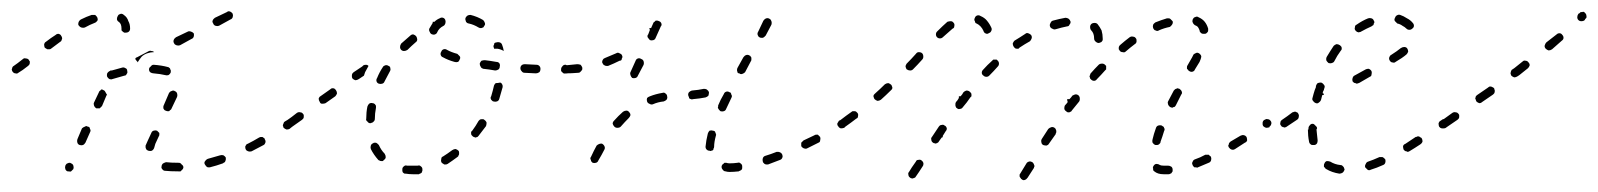

<svg xmlns="http://www.w3.org/2000/svg" viewBox="-28 -292 2788 335"><path d="M86 3Q87 6 90 7Q91 7 93 7Q94 8 96 7Q97 6 98 5Q99 4 100 3Q101 0 100 -3Q99 -6 96 -7Q95 -8 93 -8Q92 -8 90 -7Q89 -7 88 -6Q87 -5 86 -3Q85 0 86 3ZM283 7H284Q286 7 287 7Q288 6 289 5Q290 4 291 3Q292 1 292 0Q292 -3 289 -5Q287 -8 284 -8H283Q270 -8 262 -9Q261 -9 259 -8Q258 -8 257 -7Q255 -6 255 -5Q254 -4 254 -2Q253 1 255 3Q257 6 260 6Q269 7 283 7ZM364 -9Q365 -9 365 -11Q366 -12 366 -14Q366 -15 366 -17Q365 -19 362 -21Q359 -22 356 -21Q345 -18 335 -15Q332 -14 330 -11Q328 -9 329 -6Q330 -4 331 -3Q331 -2 333 -1Q334 0 335 0Q337 0 338 0Q350 -3 361 -7Q362 -8 364 -9ZM435 -43Q436 -46 434 -49Q434 -50 433 -51Q431 -52 430 -53Q429 -53 427 -53Q426 -53 424 -52Q414 -46 404 -41Q403 -41 402 -40Q401 -38 400 -37Q400 -36 400 -34Q400 -33 401 -31Q402 -29 405 -28Q408 -27 411 -28Q421 -33 432 -39Q434 -40 435 -43ZM226 -38Q226 -37 226 -35Q226 -34 227 -32Q227 -31 229 -30Q230 -29 231 -29Q234 -28 237 -29Q240 -31 241 -34Q242 -37 243 -41L249 -54Q250 -55 250 -57Q250 -58 250 -60Q249 -61 248 -62Q247 -63 246 -64Q243 -65 240 -64Q237 -63 236 -60L230 -47Q228 -42 226 -38ZM107 -43Q108 -40 111 -39Q114 -38 117 -39Q119 -40 121 -43L129 -61Q130 -63 130 -64Q130 -66 129 -67Q129 -68 128 -70Q127 -71 125 -71Q123 -73 120 -71Q117 -70 115 -68L107 -49Q106 -46 107 -43ZM484 -73Q485 -74 485 -76Q486 -77 485 -79Q485 -80 484 -81Q482 -84 479 -84Q476 -85 474 -83L469 -80Q467 -79 467 -77Q466 -76 466 -75Q465 -73 466 -72Q466 -70 467 -69Q469 -67 472 -66Q475 -66 477 -67L482 -71Q484 -72 484 -73ZM257 -106Q257 -104 257 -103Q258 -101 259 -100Q260 -99 261 -99Q263 -98 264 -98Q266 -98 267 -98Q268 -99 269 -100Q271 -101 271 -102L281 -123Q282 -126 281 -129Q280 -132 277 -133Q276 -134 274 -134Q273 -134 271 -133Q270 -133 269 -132Q268 -131 267 -130L258 -109Q257 -107 257 -106ZM136 -108Q137 -105 140 -103Q141 -103 143 -103Q144 -103 146 -103Q147 -104 148 -105Q149 -106 150 -107L158 -126Q158 -126 158 -126Q158 -126 159 -126L155 -133Q155 -133 154 -134Q152 -135 150 -136Q148 -136 147 -134Q145 -133 145 -132L136 -113Q135 -111 136 -108ZM159 -164Q158 -161 159 -158Q161 -155 163 -154Q166 -153 168 -154Q179 -157 189 -160Q192 -160 193 -163Q195 -165 194 -168Q194 -172 191 -173Q188 -175 185 -174Q177 -172 167 -169Q166 -169 165 -169Q164 -169 164 -168H163Q160 -166 159 -164ZM266 -161Q269 -163 270 -166Q270 -167 270 -169Q270 -170 269 -171Q269 -173 267 -174Q266 -175 265 -175Q254 -178 240 -179Q237 -179 235 -176Q232 -174 232 -171Q232 -168 234 -166Q237 -164 240 -164Q252 -163 260 -161Q263 -160 266 -161ZM23 -179Q24 -181 24 -182Q24 -184 24 -185Q23 -186 22 -188Q20 -190 17 -190Q14 -191 12 -189Q2 -181 -4 -177Q-6 -176 -6 -175Q-7 -174 -7 -172Q-8 -171 -7 -169Q-7 -168 -6 -167Q-4 -164 -1 -164Q2 -163 4 -165Q11 -169 21 -177Q22 -178 23 -179ZM208 -189Q208 -190 209 -191Q210 -192 211 -192L232 -203Q234 -204 236 -203Q239 -203 241 -201Q240 -201 240 -201Q235 -201 229 -199Q223 -197 219 -193Q215 -188 212 -183Q212 -183 212 -184Q210 -186 208 -189ZM79 -221Q80 -222 80 -224Q81 -225 80 -227Q80 -228 79 -229Q78 -232 74 -233Q71 -233 69 -231Q61 -226 52 -219Q50 -218 49 -215Q49 -211 50 -209Q51 -208 53 -207Q54 -206 55 -206Q57 -206 58 -206Q60 -206 61 -207Q70 -214 77 -219Q79 -220 79 -221ZM275 -222Q274 -219 276 -216Q277 -214 280 -213Q283 -212 286 -213L306 -224Q309 -225 310 -228Q311 -231 310 -234Q308 -236 305 -237Q302 -238 300 -237L279 -227Q276 -225 275 -222ZM184 -239Q185 -238 186 -237Q187 -236 189 -235Q190 -235 191 -235Q195 -235 197 -237Q199 -239 199 -242Q199 -250 196 -255Q194 -262 188 -266Q186 -268 183 -268Q179 -267 178 -265Q176 -262 176 -259Q176 -256 179 -254Q184 -251 184 -242Q184 -240 184 -239ZM142 -256Q143 -258 142 -261Q141 -263 140 -264Q139 -265 138 -266Q137 -266 135 -266Q134 -266 132 -266Q123 -263 113 -258Q110 -256 109 -253Q108 -250 109 -248Q111 -245 114 -244Q117 -243 120 -244Q129 -249 137 -252Q140 -253 142 -256ZM343 -256Q342 -254 344 -251Q345 -248 348 -247Q351 -246 354 -247L374 -258Q377 -259 378 -262Q379 -265 378 -268Q376 -271 373 -272Q370 -273 368 -271L347 -261Q344 -259 343 -256Z M703 12Q704 11 705 11Q707 10 708 9Q708 8 709 6Q709 5 709 3Q709 0 706 -2Q704 -4 701 -3Q696 -3 692 -3Q687 -3 682 -3Q679 -4 677 -2Q674 0 674 3Q674 5 674 6Q674 7 675 9Q676 10 678 11Q679 11 680 11Q686 12 692 12Q697 12 703 12ZM772 -21Q773 -22 773 -23Q773 -25 773 -26Q773 -28 772 -29Q770 -31 767 -32Q764 -32 761 -30Q753 -24 745 -19Q742 -18 742 -15Q741 -12 742 -9Q743 -8 744 -7Q746 -6 747 -5Q748 -5 750 -5Q751 -5 753 -6Q762 -12 770 -18Q772 -19 772 -21ZM634 -12Q635 -11 637 -11Q638 -11 640 -11Q641 -12 642 -13Q645 -15 645 -18Q645 -21 643 -24Q637 -30 633 -39Q632 -40 631 -41Q630 -42 628 -43Q627 -43 625 -43Q624 -43 623 -42Q620 -41 619 -38Q618 -35 619 -32Q624 -22 632 -13Q633 -12 634 -12ZM821 -78Q820 -81 817 -83Q816 -84 815 -84Q813 -84 812 -84Q810 -84 809 -83Q808 -82 807 -81Q802 -72 796 -64Q795 -63 794 -62Q794 -60 794 -59Q794 -57 795 -56Q796 -55 797 -54Q798 -53 799 -53Q801 -52 802 -52Q804 -53 805 -53Q806 -54 807 -55Q814 -64 820 -72Q821 -75 821 -78ZM501 -85Q502 -86 502 -88Q502 -89 502 -91Q502 -92 501 -93Q499 -96 496 -96Q493 -97 490 -95Q480 -87 474 -83Q473 -82 472 -81Q471 -80 471 -78Q470 -77 471 -75Q471 -74 472 -73Q474 -70 477 -70Q480 -69 482 -71Q488 -75 499 -83Q500 -84 501 -85ZM613 -80Q615 -77 618 -77Q619 -77 621 -78Q622 -78 623 -79Q624 -80 625 -81Q626 -83 626 -84Q626 -94 628 -104Q628 -105 628 -107Q628 -108 627 -109Q626 -111 625 -111Q624 -112 622 -112Q619 -113 616 -111Q614 -109 613 -106Q611 -96 611 -85Q610 -82 613 -80ZM560 -129Q560 -132 558 -135Q557 -136 556 -137Q555 -138 553 -138Q552 -138 551 -138Q549 -137 548 -136L531 -124Q529 -123 528 -120Q528 -117 530 -114Q531 -111 534 -111Q538 -111 540 -112L557 -124Q559 -126 560 -129ZM849 -142Q849 -144 848 -145Q847 -146 847 -147Q846 -147 845 -148Q845 -148 845 -148Q841 -147 837 -147Q836 -146 835 -145Q835 -144 834 -143Q832 -134 829 -124Q828 -123 828 -121Q828 -120 829 -118Q830 -117 831 -116Q832 -115 833 -115Q836 -114 839 -115Q842 -116 843 -119Q846 -129 849 -140Q849 -141 849 -142ZM629 -150Q630 -147 633 -146Q636 -145 639 -146Q642 -147 643 -150Q647 -158 652 -167Q654 -170 653 -173Q653 -176 650 -177Q647 -179 644 -178Q641 -177 640 -175Q634 -166 630 -156Q628 -153 629 -150ZM592 -152Q589 -153 587 -155Q586 -157 586 -158Q586 -160 586 -161Q586 -162 587 -164Q588 -165 589 -166L604 -176L606 -178Q608 -179 611 -179Q613 -179 615 -177Q612 -172 609 -166Q608 -163 607 -160L598 -154Q595 -152 592 -152ZM964 -166Q966 -168 967 -171Q967 -172 966 -174Q965 -175 964 -176Q963 -177 962 -178Q961 -178 959 -179H958Q955 -179 953 -176Q951 -174 951 -171Q951 -170 951 -168Q952 -167 953 -166Q954 -165 955 -164Q957 -164 958 -164H959Q962 -163 964 -166ZM913 -166Q915 -168 915 -172Q915 -175 913 -177Q911 -179 908 -179L888 -180Q884 -180 882 -178Q880 -176 880 -173Q880 -170 882 -168Q884 -165 887 -165L907 -164Q910 -164 913 -166ZM842 -171Q844 -173 844 -176Q845 -179 843 -182Q841 -184 838 -184Q827 -186 818 -187Q815 -187 812 -186Q810 -184 809 -181Q809 -178 811 -175Q812 -173 815 -172Q825 -171 836 -169Q839 -169 842 -171ZM771 -184Q773 -185 774 -188Q775 -190 775 -191Q775 -193 774 -194Q773 -195 772 -196Q771 -197 770 -198Q759 -201 752 -205Q749 -207 746 -206Q743 -205 742 -202Q740 -199 741 -196Q742 -193 745 -192Q754 -187 765 -184Q768 -183 771 -184ZM670 -210Q670 -207 672 -205Q674 -203 677 -203Q680 -203 683 -205Q690 -212 697 -218Q700 -220 700 -223Q700 -226 698 -229Q696 -231 693 -232Q690 -232 688 -230Q680 -223 672 -216Q670 -213 670 -210ZM833 -211Q833 -213 834 -214Q834 -216 835 -217Q837 -218 838 -218Q841 -219 844 -218Q847 -217 848 -214Q850 -209 851 -203Q846 -206 840 -207Q837 -207 834 -207Q834 -208 834 -208Q833 -210 833 -211ZM729 -254Q728 -254 727 -254Q727 -253 727 -252Q727 -252 727 -252Q724 -247 721 -242Q720 -239 722 -236Q723 -233 726 -232Q729 -231 731 -232Q734 -233 735 -236Q738 -243 746 -247Q748 -248 749 -251Q750 -254 749 -257Q748 -260 745 -261Q742 -262 739 -260Q734 -258 730 -254Q729 -254 729 -254ZM788 -265Q785 -263 784 -260Q784 -259 784 -257Q785 -256 785 -254Q786 -253 787 -252Q789 -251 790 -251Q799 -249 807 -244Q808 -244 809 -243Q811 -243 812 -243Q814 -244 815 -244Q816 -245 817 -247Q819 -249 818 -252Q817 -255 815 -257Q805 -263 793 -266Q790 -266 788 -265Z M1261 7Q1262 6 1263 6Q1265 5 1266 4Q1267 3 1267 1Q1267 0 1267 -2Q1267 -5 1264 -7Q1262 -9 1259 -8Q1252 -7 1245 -7Q1242 -7 1239 -8Q1238 -8 1236 -8Q1235 -7 1234 -6Q1232 -5 1232 -4Q1231 -3 1231 -1Q1231 2 1233 4Q1235 7 1238 7Q1241 8 1245 8Q1252 8 1261 7ZM1337 -17Q1338 -19 1337 -22Q1336 -24 1335 -25Q1334 -26 1333 -26Q1332 -27 1330 -27Q1329 -27 1327 -27Q1317 -23 1307 -20Q1304 -19 1303 -16Q1302 -13 1303 -10Q1303 -9 1304 -8Q1305 -7 1306 -6Q1308 -5 1309 -5Q1311 -5 1312 -5Q1322 -9 1333 -13Q1336 -14 1337 -17ZM1027 -36Q1026 -39 1023 -41Q1021 -42 1018 -41Q1015 -40 1013 -38Q1008 -29 1003 -18Q1002 -17 1002 -16Q1002 -14 1003 -13Q1003 -11 1004 -10Q1005 -9 1006 -8Q1009 -7 1012 -8Q1015 -9 1016 -12Q1022 -22 1026 -30Q1028 -33 1027 -36ZM1205 -31Q1207 -29 1210 -29Q1212 -28 1213 -29Q1214 -29 1216 -30Q1217 -31 1217 -33Q1218 -34 1218 -36Q1218 -44 1221 -55Q1222 -57 1221 -58Q1221 -60 1220 -61Q1220 -62 1219 -63Q1217 -64 1216 -64Q1213 -65 1210 -64Q1208 -62 1207 -59Q1204 -47 1203 -36Q1203 -33 1205 -31ZM1403 -47Q1404 -50 1403 -53Q1402 -54 1401 -55Q1400 -56 1399 -57Q1397 -57 1396 -57Q1394 -57 1393 -56Q1383 -51 1374 -47Q1373 -46 1372 -45Q1371 -44 1370 -43Q1370 -41 1370 -40Q1370 -38 1370 -37Q1372 -34 1375 -33Q1378 -32 1380 -33Q1390 -38 1400 -43Q1403 -44 1403 -47ZM1450 -76Q1451 -79 1449 -81Q1448 -83 1447 -83Q1446 -84 1444 -84Q1443 -85 1441 -84Q1440 -84 1439 -83Q1438 -82 1437 -82Q1435 -81 1435 -80Q1434 -78 1433 -77Q1433 -75 1433 -74Q1434 -72 1435 -71Q1436 -69 1439 -68Q1442 -68 1445 -69Q1446 -70 1447 -71Q1450 -73 1450 -76ZM1072 -91Q1072 -94 1070 -96Q1068 -99 1065 -99Q1062 -99 1059 -97Q1051 -90 1043 -81Q1041 -79 1041 -76Q1042 -73 1044 -71Q1046 -69 1049 -69Q1053 -69 1055 -71Q1062 -79 1069 -86Q1071 -88 1072 -91ZM1225 -106Q1224 -104 1225 -103Q1226 -101 1227 -100Q1228 -99 1229 -98Q1232 -97 1235 -98Q1238 -99 1239 -102Q1243 -111 1248 -121Q1249 -123 1249 -124Q1249 -126 1248 -127Q1248 -128 1247 -130Q1246 -131 1245 -131Q1242 -133 1239 -132Q1236 -131 1235 -128Q1229 -118 1225 -108Q1225 -107 1225 -106ZM1135 -118Q1137 -121 1136 -124Q1136 -127 1133 -129Q1131 -131 1128 -130Q1116 -128 1106 -124Q1103 -123 1101 -121Q1100 -118 1101 -115Q1102 -112 1105 -111Q1108 -109 1111 -110Q1120 -114 1130 -115Q1133 -116 1135 -118ZM1208 -125Q1209 -128 1209 -131Q1208 -134 1205 -136Q1203 -137 1200 -137Q1191 -135 1179 -134Q1176 -133 1174 -131Q1172 -128 1173 -125Q1173 -124 1174 -123Q1174 -121 1175 -120Q1177 -119 1178 -119Q1179 -118 1181 -119Q1193 -120 1203 -122Q1206 -123 1208 -125ZM1072 -161Q1073 -158 1075 -156Q1078 -155 1081 -156Q1084 -157 1085 -160L1095 -179Q1096 -182 1095 -185Q1094 -188 1091 -189Q1088 -191 1085 -190Q1082 -189 1081 -186L1072 -166Q1071 -164 1072 -161ZM1258 -171Q1258 -169 1258 -168Q1259 -167 1259 -165Q1260 -164 1262 -164Q1264 -162 1267 -163Q1270 -164 1272 -166L1282 -185Q1283 -186 1283 -188Q1283 -189 1283 -191Q1283 -192 1282 -193Q1281 -195 1280 -195Q1277 -197 1274 -196Q1271 -195 1269 -192L1259 -174Q1258 -172 1258 -171ZM984 -166Q985 -167 986 -168Q987 -169 988 -171Q988 -172 988 -174Q987 -177 985 -179Q982 -180 979 -180Q968 -179 959 -178Q956 -178 954 -176Q951 -174 952 -171Q952 -169 952 -168Q953 -167 954 -166Q955 -165 956 -164Q958 -163 959 -164Q969 -164 981 -165Q983 -165 984 -166ZM1056 -187Q1057 -188 1057 -190Q1058 -191 1058 -193Q1058 -194 1057 -196Q1056 -198 1053 -199Q1050 -201 1047 -199Q1038 -195 1028 -191Q1025 -190 1024 -188Q1022 -185 1023 -182Q1024 -181 1025 -179Q1026 -178 1027 -178Q1028 -177 1030 -177Q1031 -177 1033 -177Q1043 -181 1053 -186Q1055 -186 1056 -187ZM1106 -243Q1106 -243 1105 -243Q1105 -241 1106 -240L1103 -232Q1101 -230 1102 -227Q1104 -224 1106 -222Q1109 -221 1112 -222Q1115 -223 1116 -226L1125 -246Q1127 -248 1126 -251Q1125 -254 1122 -255Q1120 -256 1119 -256Q1117 -256 1116 -256Q1115 -255 1114 -254Q1112 -253 1112 -252L1108 -243Q1107 -243 1106 -243ZM1294 -231Q1295 -228 1297 -227Q1299 -226 1300 -226Q1302 -226 1303 -226Q1305 -227 1306 -228Q1307 -229 1308 -230Q1314 -241 1318 -249Q1319 -252 1318 -255Q1317 -258 1315 -259Q1312 -261 1309 -260Q1306 -259 1304 -256Q1300 -248 1295 -237Q1293 -234 1294 -231Z M1777 -2Q1777 -3 1776 -5Q1776 -6 1775 -7Q1774 -9 1773 -9Q1770 -11 1767 -10Q1764 -9 1763 -7L1752 11Q1751 12 1751 13Q1751 15 1751 16Q1752 18 1753 19Q1753 20 1755 21Q1757 23 1760 22Q1763 21 1765 18L1776 1Q1776 0 1777 -2ZM1583 -5Q1584 -6 1583 -7Q1583 -9 1582 -10Q1581 -11 1580 -12Q1578 -14 1574 -13Q1571 -13 1570 -10Q1562 1 1558 8Q1556 10 1557 13Q1557 16 1560 18Q1561 19 1562 19Q1564 20 1565 19Q1567 19 1568 18Q1569 18 1570 16Q1575 9 1582 -2Q1583 -3 1583 -5ZM2011 12Q2013 12 2014 11Q2015 11 2016 10Q2017 8 2018 7Q2018 6 2018 4Q2018 1 2016 -1Q2013 -3 2010 -3Q2006 -3 2002 -3Q1998 -3 1996 -4Q1993 -6 1990 -6Q1987 -6 1985 -3Q1984 -2 1984 -1Q1983 1 1984 2Q1984 4 1984 5Q1985 6 1986 7Q1992 12 2002 12Q2007 12 2011 12ZM2085 -12Q2086 -15 2085 -18Q2085 -19 2083 -20Q2082 -21 2081 -22Q2080 -22 2078 -22Q2077 -22 2075 -22Q2066 -17 2057 -14Q2054 -13 2053 -10Q2051 -7 2053 -4Q2053 -3 2054 -2Q2055 -1 2056 0Q2058 0 2059 0Q2061 1 2062 0Q2071 -4 2081 -8Q2084 -9 2085 -12ZM2148 -47Q2148 -50 2147 -53Q2146 -54 2145 -55Q2144 -56 2142 -56Q2141 -57 2139 -56Q2138 -56 2136 -55Q2127 -50 2119 -45Q2118 -44 2117 -43Q2116 -42 2116 -40Q2115 -39 2115 -37Q2116 -36 2116 -35Q2118 -32 2121 -31Q2124 -30 2127 -32Q2135 -37 2144 -43Q2147 -44 2148 -47ZM1815 -61Q1815 -63 1815 -64Q1814 -66 1814 -67Q1813 -68 1812 -69Q1809 -71 1806 -70Q1803 -69 1801 -67L1790 -50Q1788 -47 1789 -44Q1789 -41 1792 -39Q1795 -38 1798 -38Q1801 -39 1802 -41L1814 -58Q1814 -60 1815 -61ZM1983 -43Q1985 -40 1988 -39Q1989 -39 1991 -39Q1992 -39 1994 -40Q1995 -41 1996 -42Q1997 -43 1997 -45Q2000 -53 2003 -63Q2004 -65 2004 -66Q2004 -68 2003 -69Q2003 -70 2002 -71Q2000 -72 1999 -73Q1996 -74 1993 -73Q1990 -72 1989 -69Q1985 -58 1983 -49Q1982 -46 1983 -43ZM1616 -52Q1617 -53 1617 -54Q1617 -54 1617 -55L1622 -63Q1624 -65 1624 -68Q1623 -72 1620 -73Q1618 -75 1615 -74Q1612 -74 1610 -71L1598 -53Q1596 -51 1597 -48Q1597 -45 1600 -43Q1601 -42 1603 -42Q1604 -41 1606 -42Q1607 -42 1608 -43Q1610 -44 1610 -45L1615 -52Q1616 -52 1616 -52ZM2189 -73Q2190 -74 2190 -76Q2191 -77 2190 -79Q2190 -80 2189 -81Q2187 -84 2184 -84Q2181 -85 2179 -83H2178Q2177 -82 2176 -81Q2175 -79 2175 -78Q2175 -77 2175 -75Q2175 -74 2176 -72Q2178 -70 2181 -69Q2184 -69 2187 -70V-71Q2188 -72 2189 -73ZM1469 -89Q1470 -93 1468 -95Q1467 -96 1466 -97Q1465 -98 1463 -98Q1462 -98 1460 -98Q1459 -98 1458 -97Q1448 -90 1439 -83Q1437 -82 1437 -81Q1436 -80 1436 -78Q1435 -77 1436 -75Q1436 -74 1437 -73Q1439 -70 1442 -70Q1445 -69 1447 -71Q1457 -78 1466 -85Q1469 -86 1469 -89ZM1856 -118Q1856 -119 1856 -121Q1856 -122 1855 -124Q1855 -125 1853 -126Q1852 -127 1851 -127Q1849 -128 1848 -127Q1846 -127 1845 -126Q1844 -126 1843 -125Q1841 -122 1838 -119Q1836 -119 1834 -119Q1834 -119 1834 -118Q1834 -118 1834 -118Q1834 -116 1835 -114Q1833 -111 1830 -108Q1829 -106 1829 -103Q1829 -100 1832 -98Q1833 -97 1835 -96Q1836 -96 1838 -96Q1839 -97 1840 -97Q1842 -98 1842 -99Q1849 -108 1855 -115Q1856 -117 1856 -118ZM1667 -124Q1667 -126 1667 -127Q1667 -129 1666 -130Q1665 -131 1664 -132Q1662 -134 1658 -134Q1655 -133 1653 -131Q1651 -127 1648 -124Q1646 -124 1645 -124Q1645 -122 1645 -121Q1643 -117 1640 -114Q1639 -112 1639 -111Q1639 -109 1639 -108Q1639 -107 1640 -105Q1640 -104 1642 -103Q1644 -101 1647 -102Q1650 -102 1652 -105Q1659 -113 1665 -122Q1666 -123 1667 -124ZM2010 -110Q2011 -107 2014 -105Q2015 -105 2017 -104Q2018 -104 2019 -105Q2021 -105 2022 -106Q2023 -107 2024 -109Q2028 -117 2033 -127Q2035 -129 2034 -132Q2033 -135 2030 -137Q2029 -137 2027 -138Q2026 -138 2024 -137Q2023 -137 2022 -136Q2021 -135 2020 -134Q2015 -124 2010 -115Q2009 -113 2010 -110ZM1528 -136Q1529 -137 1529 -139Q1529 -140 1528 -142Q1528 -143 1527 -144Q1525 -146 1522 -147Q1519 -147 1516 -145Q1508 -137 1499 -129Q1498 -128 1497 -127Q1496 -126 1496 -124Q1496 -123 1497 -121Q1497 -120 1498 -119Q1500 -117 1503 -116Q1506 -116 1509 -118Q1518 -126 1526 -134Q1527 -135 1528 -136ZM1902 -171Q1902 -172 1902 -174Q1902 -175 1902 -177Q1901 -178 1900 -179Q1898 -181 1895 -181Q1891 -181 1889 -179Q1882 -172 1875 -164Q1874 -163 1874 -161Q1873 -160 1873 -158Q1874 -157 1874 -155Q1875 -154 1876 -153Q1878 -151 1881 -151Q1884 -151 1886 -154Q1893 -161 1900 -169Q1901 -170 1902 -171ZM1715 -181Q1715 -184 1713 -186Q1712 -187 1711 -188Q1709 -188 1708 -188Q1706 -188 1705 -188Q1704 -187 1703 -186Q1695 -179 1687 -170Q1685 -168 1685 -165Q1685 -162 1688 -160Q1690 -158 1693 -158Q1696 -158 1698 -160Q1706 -168 1713 -176Q1715 -178 1715 -181ZM2052 -192 2044 -178Q2043 -177 2043 -175Q2043 -174 2043 -172Q2044 -171 2045 -170Q2046 -168 2047 -168Q2050 -166 2053 -167Q2056 -168 2057 -171L2065 -184Q2066 -187 2067 -189Q2068 -192 2068 -194Q2067 -197 2064 -199Q2062 -200 2061 -200Q2059 -200 2058 -199Q2057 -199 2056 -198Q2054 -197 2054 -196Q2053 -194 2052 -192ZM1583 -193Q1583 -197 1581 -199Q1579 -201 1575 -201Q1572 -201 1570 -198Q1562 -189 1554 -181Q1553 -180 1553 -179Q1552 -178 1552 -176Q1552 -175 1553 -173Q1553 -172 1554 -171Q1557 -169 1560 -169Q1563 -169 1565 -171Q1573 -179 1581 -188Q1583 -190 1583 -193ZM1954 -217Q1955 -218 1955 -219Q1955 -221 1955 -222Q1955 -224 1954 -225Q1952 -228 1949 -228Q1946 -229 1943 -227Q1935 -221 1927 -214Q1926 -213 1925 -212Q1924 -210 1924 -209Q1924 -207 1924 -206Q1925 -205 1926 -203Q1928 -201 1931 -201Q1934 -200 1936 -202Q1944 -209 1952 -215Q1953 -215 1954 -217ZM1772 -225Q1773 -228 1771 -231Q1769 -233 1766 -234Q1763 -235 1761 -233Q1752 -227 1742 -221Q1740 -219 1739 -216Q1739 -213 1741 -210Q1742 -209 1743 -208Q1744 -207 1746 -207Q1747 -207 1749 -207Q1750 -208 1751 -209Q1760 -215 1769 -220Q1771 -222 1772 -225ZM1881 -225Q1881 -222 1883 -220Q1886 -217 1889 -217Q1890 -217 1892 -218Q1893 -218 1894 -219Q1895 -220 1896 -222Q1896 -223 1896 -225Q1896 -225 1896 -225Q1896 -232 1894 -239Q1891 -245 1887 -250Q1885 -252 1882 -252Q1878 -252 1876 -250Q1874 -248 1874 -245Q1874 -241 1876 -239Q1881 -234 1881 -225Q1881 -225 1881 -225ZM1637 -246Q1638 -250 1636 -252Q1634 -255 1631 -255Q1628 -255 1625 -254Q1617 -247 1607 -237Q1605 -235 1605 -232Q1605 -229 1607 -227Q1609 -225 1612 -225Q1615 -225 1617 -227Q1627 -236 1634 -242Q1637 -243 1637 -246ZM2065 -239Q2065 -237 2066 -236Q2067 -235 2068 -234Q2070 -233 2071 -233Q2073 -233 2074 -233Q2076 -233 2077 -234Q2078 -235 2079 -236Q2080 -237 2080 -239Q2080 -240 2080 -242Q2078 -249 2074 -254Q2070 -259 2063 -262Q2062 -263 2060 -263Q2059 -263 2057 -262Q2056 -262 2055 -261Q2054 -260 2053 -258Q2052 -255 2053 -253Q2054 -250 2057 -248Q2060 -247 2062 -245Q2064 -242 2065 -239ZM1689 -236Q1690 -234 1691 -234Q1693 -233 1694 -233Q1696 -233 1697 -234Q1700 -235 1701 -237Q1703 -240 1702 -243Q1699 -250 1694 -256Q1690 -261 1683 -264Q1680 -266 1677 -265Q1674 -264 1673 -261Q1672 -259 1672 -258Q1672 -256 1673 -255Q1673 -254 1674 -252Q1675 -251 1676 -251Q1684 -247 1688 -238Q1688 -237 1689 -236ZM2017 -249Q2019 -252 2018 -255Q2017 -256 2016 -257Q2015 -258 2014 -259Q2013 -260 2011 -260Q2010 -260 2008 -260Q1998 -257 1988 -253Q1985 -251 1984 -249Q1983 -246 1984 -243Q1985 -241 1986 -240Q1987 -239 1988 -239Q1990 -238 1991 -238Q1993 -238 1994 -239Q2003 -243 2013 -245Q2015 -246 2017 -249ZM1838 -249Q1840 -251 1840 -254Q1839 -257 1837 -259Q1834 -261 1831 -261Q1820 -259 1809 -256Q1806 -255 1805 -252Q1803 -249 1804 -246Q1805 -243 1808 -242Q1811 -240 1814 -241Q1824 -244 1834 -246Q1837 -246 1838 -249Z M2315 9Q2317 7 2318 4Q2318 3 2317 1Q2317 0 2316 -1Q2315 -2 2314 -3Q2313 -4 2311 -4Q2301 -5 2293 -10Q2290 -11 2287 -11Q2284 -10 2283 -7Q2282 -6 2282 -4Q2282 -3 2282 -1Q2283 0 2284 1Q2284 2 2286 3Q2296 9 2309 11Q2312 11 2315 9ZM2389 -8Q2390 -11 2389 -14Q2388 -15 2387 -16Q2386 -17 2384 -18Q2383 -18 2382 -18Q2380 -18 2379 -18Q2368 -13 2359 -10Q2356 -9 2355 -6Q2353 -3 2354 0Q2355 1 2356 2Q2357 3 2358 4Q2359 5 2361 5Q2362 5 2364 4Q2374 1 2385 -4Q2388 -5 2389 -8ZM2454 -45Q2454 -48 2453 -50Q2452 -52 2451 -52Q2449 -53 2448 -54Q2446 -54 2445 -54Q2444 -53 2442 -53Q2433 -47 2424 -41Q2421 -40 2420 -37Q2420 -34 2421 -31Q2422 -30 2423 -29Q2424 -28 2426 -28Q2427 -27 2429 -27Q2430 -28 2431 -28Q2441 -34 2450 -40Q2453 -42 2454 -45ZM2255 -66H2254Q2254 -55 2256 -45Q2256 -44 2257 -42Q2258 -41 2259 -40Q2260 -39 2262 -39Q2263 -39 2265 -39Q2268 -39 2270 -42Q2271 -44 2271 -47Q2270 -56 2269 -66L2270 -68Q2270 -70 2269 -71Q2268 -72 2267 -73Q2266 -74 2265 -75Q2264 -76 2262 -76Q2259 -76 2257 -73Q2255 -71 2255 -68ZM2499 -76Q2500 -79 2498 -81Q2497 -83 2496 -83Q2495 -84 2493 -84Q2492 -85 2490 -84Q2489 -84 2488 -83L2485 -81Q2483 -80 2482 -77Q2482 -73 2483 -71Q2484 -70 2485 -69Q2487 -68 2488 -68Q2490 -68 2491 -68Q2493 -68 2494 -69L2496 -71Q2499 -73 2499 -76ZM2238 -88Q2239 -91 2237 -94Q2237 -95 2235 -96Q2234 -96 2233 -97Q2231 -97 2230 -97Q2228 -96 2227 -96Q2218 -89 2209 -83Q2206 -81 2206 -78Q2205 -75 2207 -73Q2208 -71 2209 -71Q2210 -70 2212 -70Q2213 -69 2215 -70Q2216 -70 2217 -71Q2226 -77 2235 -83Q2238 -85 2238 -88ZM2266 -135Q2264 -129 2262 -121Q2261 -118 2263 -116Q2265 -113 2268 -112Q2271 -111 2273 -113Q2276 -115 2277 -118Q2278 -122 2279 -126Q2281 -126 2282 -127Q2282 -128 2281 -129Q2280 -129 2280 -129Q2280 -130 2280 -131Q2281 -134 2282 -135Q2282 -136 2282 -136Q2282 -136 2282 -136L2283 -139Q2284 -142 2282 -144Q2280 -147 2277 -148Q2274 -148 2271 -147Q2269 -145 2268 -142V-140Q2267 -138 2266 -135ZM2365 -162Q2366 -165 2365 -168Q2363 -171 2360 -172Q2357 -172 2355 -171L2335 -160Q2333 -159 2332 -156Q2331 -153 2332 -150Q2333 -149 2334 -148Q2335 -147 2337 -147Q2338 -146 2340 -146Q2341 -147 2343 -147L2362 -158Q2365 -159 2365 -162ZM2286 -190Q2286 -188 2286 -187Q2287 -185 2288 -184Q2289 -183 2290 -182Q2293 -181 2296 -182Q2299 -183 2300 -185Q2305 -195 2311 -203Q2312 -204 2313 -206Q2313 -207 2313 -208Q2313 -210 2312 -211Q2311 -212 2310 -213Q2307 -215 2304 -215Q2301 -214 2299 -212Q2293 -203 2287 -193Q2286 -191 2286 -190ZM2429 -202Q2429 -205 2427 -208Q2425 -210 2422 -210Q2419 -210 2416 -208Q2410 -203 2399 -196Q2397 -195 2396 -192Q2395 -189 2397 -186Q2399 -183 2402 -183Q2405 -182 2407 -184Q2419 -191 2426 -197Q2428 -199 2429 -202ZM2336 -244Q2335 -241 2337 -239Q2337 -238 2339 -237Q2340 -236 2341 -236Q2343 -235 2344 -236Q2346 -236 2347 -237Q2356 -242 2365 -246Q2366 -247 2368 -248Q2369 -249 2369 -251Q2370 -252 2370 -253Q2370 -255 2369 -256Q2368 -259 2365 -260Q2362 -261 2359 -260Q2349 -256 2339 -249Q2336 -248 2336 -244ZM2415 -266Q2412 -267 2409 -265Q2407 -264 2406 -261Q2405 -259 2405 -258Q2405 -256 2406 -255Q2407 -254 2408 -253Q2409 -252 2410 -251Q2415 -250 2419 -247Q2423 -245 2426 -242Q2428 -240 2431 -240Q2434 -240 2436 -242Q2439 -244 2439 -247Q2439 -250 2437 -252Q2433 -257 2427 -260Q2421 -264 2415 -266Z M2517 -85Q2518 -86 2518 -88Q2518 -89 2518 -91Q2518 -92 2517 -93Q2515 -96 2512 -96Q2509 -97 2506 -95L2488 -82Q2486 -81 2486 -80Q2485 -78 2485 -77Q2484 -75 2485 -74Q2485 -73 2486 -71Q2488 -69 2491 -68Q2494 -68 2496 -70L2515 -83Q2516 -84 2517 -85ZM2579 -129Q2580 -131 2580 -132Q2580 -134 2580 -135Q2579 -136 2579 -138Q2578 -139 2576 -140Q2575 -140 2574 -141Q2572 -141 2571 -141Q2569 -140 2568 -139L2549 -126Q2548 -125 2547 -124Q2547 -122 2546 -121Q2546 -119 2547 -118Q2547 -117 2548 -115Q2550 -113 2553 -112Q2556 -112 2558 -114L2577 -127Q2578 -128 2579 -129ZM2623 -161 2638 -173Q2640 -175 2641 -178Q2641 -181 2639 -183Q2637 -186 2634 -186Q2631 -187 2629 -185L2614 -173L2611 -171Q2609 -170 2609 -169Q2608 -167 2608 -166Q2607 -164 2608 -163Q2608 -161 2609 -160Q2611 -158 2614 -157Q2617 -157 2620 -159ZM2700 -226Q2700 -229 2698 -231Q2696 -234 2693 -234Q2690 -234 2688 -232Q2679 -225 2670 -218Q2668 -216 2667 -212Q2667 -209 2669 -207Q2671 -205 2674 -204Q2677 -204 2680 -206Q2689 -214 2697 -221Q2700 -223 2700 -226ZM2740 -264Q2740 -267 2738 -269Q2737 -270 2736 -271Q2734 -272 2733 -271Q2731 -271 2730 -271Q2729 -270 2728 -269L2726 -268Q2724 -265 2724 -262Q2724 -259 2726 -257Q2728 -255 2731 -255Q2735 -255 2737 -257L2738 -259Q2741 -261 2740 -264Z"/></svg>

Font: FRB American Cursive Dashed Extralight
Style: Italic
Weight: 200
Italic angle: -25°
Version: Version 2.0;Modular Font Editor K font №1